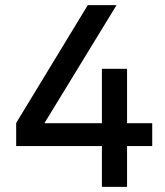

<svg xmlns="http://www.w3.org/2000/svg" viewBox="-20 -728 642 748"><path d="M475 -248V-460H377V-248H153L434 -708H322L43 -249V-159H377V0H475V-159H573V-248Z"/></svg>

Font: UULA Sans Medium
Style: Regular
Weight: 500
Designer: Mohamed Gaber, Laura Garcia Mut
Foundry: Kief Type Foundry
Version: Version 3.006;hotconv 1.0.109;makeotfexe 2.5.65596